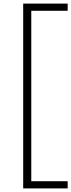

<svg xmlns="http://www.w3.org/2000/svg" viewBox="-20 -828 396 1068"><path d="M109 220V-808H356.5V-768H154V180H356.5V220Z"/></svg>

Font: Encode Sans Semi Expanded ExLight
Style: Regular
Weight: 275
Width: 6
Designer: Multiple Designers
Foundry: Impallari Type
Version: Version 2.000